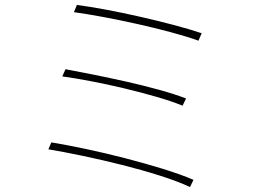

<svg xmlns="http://www.w3.org/2000/svg" viewBox="-20 -751 1040 774"><path d="M290 -731 278 -702Q329 -695 396 -682.5Q463 -670 532.5 -654.5Q602 -639 667.5 -621.5Q733 -604 780 -587L793 -617Q746 -633 679.5 -650.5Q613 -668 542.5 -684Q472 -700 405 -712.5Q338 -725 290 -731ZM244 -472 231 -443Q282 -436 347.5 -423.5Q413 -411 480 -395Q547 -379 609.5 -361Q672 -343 716 -325L730 -354Q683 -372 619.5 -389.5Q556 -407 489 -422Q422 -437 357.5 -450Q293 -463 244 -472ZM187 -177 175 -149Q236 -139 314.5 -122.5Q393 -106 472.5 -86Q552 -66 624.5 -43Q697 -20 746 3L760 -26Q709 -48 636 -70.5Q563 -93 483.5 -113.5Q404 -134 326 -150.5Q248 -167 187 -177Z"/></svg>

Font: Spoqa Han Sans Neo Thin
Style: Regular
Weight: 100
Designer: [Spoqa Han Sans Neo] Dong-huui Kim  Younghwa Kang  Yujin Lee  [Noto Sans] Ryoko NISHIZUKA  (kana & ideographs); Paul D. 
Foundry: Spoqa (http://www.spoqa-han-sans.com)
Version: Version 1.100;hotconv 1.0.109;makeotfexe 2.5.65596